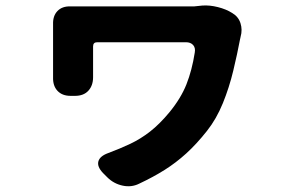

<svg xmlns="http://www.w3.org/2000/svg" viewBox="-20 -581 1040 691"><path d="M816 -534Q838 -521 845.5 -497.5Q853 -474 846 -449Q845 -446 845.5 -447Q846 -448 844 -440Q834 -387 819.5 -326.5Q805 -266 782 -209.5Q759 -153 725 -110Q687 -62 650 -28.5Q613 5 572.5 30.5Q532 56 481 80Q453 94 421 87Q389 80 366 57L351 42Q329 19 334 0Q339 -19 369 -30Q412 -46 449 -63.5Q486 -81 520 -107.5Q554 -134 589 -176Q631 -227 651 -277.5Q671 -328 681 -392Q684 -409 675 -419Q666 -429 649 -429Q616 -429 573 -429Q530 -429 485 -429Q440 -429 399.5 -429Q359 -429 330 -429Q315 -429 315 -414Q315 -393 315 -366.5Q315 -340 315 -314Q315 -309 315 -307Q315 -305 315 -303Q315 -273 298 -254.5Q281 -236 250 -236H234Q204 -236 187 -254Q170 -272 171 -303Q171 -305 171 -306.5Q171 -308 171 -314Q171 -332 171 -365.5Q171 -399 171 -433.5Q171 -468 171 -487Q171 -487 171 -490Q171 -493 171 -494Q170 -524 187 -541.5Q204 -559 234 -558Q238 -558 251 -558Q264 -558 274 -558Q282 -558 310.5 -558Q339 -558 380 -558Q421 -558 466.5 -558Q512 -558 555 -558Q598 -558 631 -558Q664 -558 679 -558L708 -561Q734 -563 764 -555.5Q794 -548 816 -534Z"/></svg>

Font: Chiron GoRound TC EB
Style: Regular
Weight: 700
Designer: Ryoko NISHIZUKA 西塚涼子 (kana, bopomofo & ideographs); Paul D. Hunt (Latin, Greek & Cyrillic); Sandoll Communications 산돌커뮤니
Foundry: Adobe
Version: Version 1.000;hotconv 1.1.1;makeotfexe 2.6.0